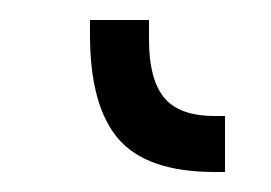

<svg xmlns="http://www.w3.org/2000/svg" viewBox="-20 28 271 192"><path d="M129 48V68Q129 107 144 125.5Q159 144 195 144H205V200H195Q127 200 98.5 167Q70 134 70 63V48Z"/></svg>

Font: Didact Gothic
Style: Regular
Weight: 400
Designer: Daniel Johnson
Foundry: Daniel Johnson
Version: Version 2.101;PS 002.101;hotconv 1.0.88;makeotf.lib2.5.64775